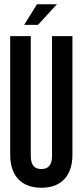

<svg xmlns="http://www.w3.org/2000/svg" viewBox="-20 -873 390 904"><path d="M154 -853 94 -756H159L248 -853ZM225 -703V-138C225 -94 205 -77 175 -77C144 -77 125 -94 125 -138V-703H28V-144C28 -46 80 11 175 11C269 11 321 -46 321 -144V-703Z"/></svg>

Font: Modon Arabic
Style: Bold
Weight: 700
Designer: Ahmedzaza
Foundry: Ahmedzaza
Version: Version 2.010